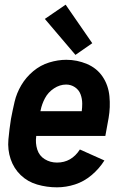

<svg xmlns="http://www.w3.org/2000/svg" viewBox="-20 -794 540 822"><path d="M224 8Q180 8 139 -4Q98 -16 68.5 -44.5Q39 -73 25.5 -113Q12 -153 16 -197Q20 -241 27 -285Q34 -322 42.5 -358.5Q51 -395 71 -429Q91 -463 122 -489Q153 -515 190.5 -526.5Q228 -538 264 -538Q310 -538 352.5 -520Q395 -502 419.5 -465.5Q444 -429 448.5 -382Q453 -335 445 -289L431 -212H135V-210Q131 -181 139.5 -154Q148 -127 171.5 -112.5Q195 -98 224 -98Q286 -98 322 -154L427 -107Q405 -72 372.5 -44.5Q340 -17 301.5 -4.5Q263 8 224 8ZM153 -318H330Q332 -334 332 -350Q332 -371 325 -390Q318 -409 301 -420.5Q284 -432 263 -432Q236 -432 211 -415.5Q186 -399 172.5 -373.5Q159 -348 154 -322ZM303 -559 172 -713 261 -774 375 -609Z"/></svg>

Font: Iosevka SS08
Style: Bold Italic
Weight: 700
Italic angle: -10°
Monospace: yes
Designer: Belleve Invis
Foundry: Belleve Invis
Version: 2.1.0; ttfautohint (v1.8.2)